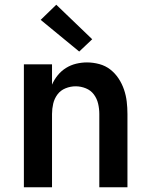

<svg xmlns="http://www.w3.org/2000/svg" viewBox="-20 -792 640 812"><path d="M81 0V-520H200V-434Q209 -455 224 -473.5Q239 -492 259 -504.5Q279 -517 302 -522.5Q325 -528 348 -528Q374 -528 400 -521Q426 -514 446.5 -498Q467 -482 481.5 -460Q496 -438 504.5 -413Q513 -388 516 -362Q519 -336 519 -310V0H400V-310Q400 -332 395 -353.5Q390 -375 377 -392.5Q364 -410 343 -418.5Q322 -427 300 -427Q278 -427 257 -418.5Q236 -410 223 -392.5Q210 -375 205 -353.5Q200 -332 200 -310V0ZM315 -574 152 -708 218 -772 370 -626Z"/></svg>

Font: Iosevka SS04 Extended
Style: Bold
Weight: 700
Width: 7
Monospace: yes
Designer: Belleve Invis
Foundry: Belleve Invis
Version: Version 19.0.0; ttfautohint (v1.8.4)